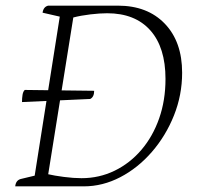

<svg xmlns="http://www.w3.org/2000/svg" viewBox="-20 -661 702 681"><path d="M34 0Q36 -21 53 -26L103 -38L192 -602L131 -616Q134 -637 151 -641H398Q503 -641 564.5 -577Q626 -513 626 -403Q626 -324 597 -251.5Q568 -179 518.5 -122Q469 -65 406.5 -32.5Q344 0 277 0ZM269 -29Q332 -29 386.5 -55.5Q441 -82 481.5 -129.5Q522 -177 544.5 -241Q567 -305 567 -381Q567 -493 513 -553.5Q459 -614 360 -614Q334 -614 300.5 -610Q267 -606 240 -599L151 -43Q172 -38 206.5 -33.5Q241 -29 269 -29ZM58 -299Q58 -313 60 -325Q62 -337 68 -342L314 -339Q314 -317 300 -310Z"/></svg>

Font: Petrona ExtraLight
Style: Italic
Weight: 200
Italic angle: -9°
Designer: Ringo R. Seeber
Foundry: Ringo R. Seeber
Version: Version 2.001; ttfautohint (v1.8.3)